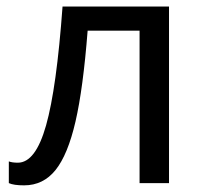

<svg xmlns="http://www.w3.org/2000/svg" viewBox="-20 -556 618 583"><path d="M493.2 0H403.8V-462.9H246.1Q232.4 -287.1 209.2 -186.8Q186 -86.4 148.7 -39.8Q111.3 6.8 53.2 6.8Q21.5 6.8 6.8 0V-65.9Q17.1 -62 34.2 -62Q87.9 -62 119.9 -175.3Q151.9 -288.6 169.9 -536.1H493.2Z"/></svg>

Font: NotoSans
Style: Regular
Weight: 400
Designer: Monotype Design team
Foundry: Monotype Imaging Inc.
Version: Version 1.04